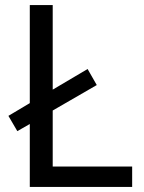

<svg xmlns="http://www.w3.org/2000/svg" viewBox="-20 -734 564 754"><path d="M97 0V-247L48 -219L13 -279L97 -329V-714H187V-382L324 -463L360 -400L187 -300V-80H499V0Z"/></svg>

Font: Noto IKEA Simplified Chinese
Style: Regular
Weight: 400
Designer: Monotype Design Team
Foundry: Monotype Imaging Inc.
Version: Version 1.100